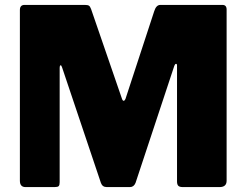

<svg xmlns="http://www.w3.org/2000/svg" viewBox="-20 -762 1004 782"><path d="M84 0Q61 0 61 -26V-721Q61 -742 80 -742H325Q337 -742 342 -739Q347 -736 351 -725L477 -359Q480 -351 484 -351.5Q488 -352 491 -359L608 -716Q616 -742 633 -742H886Q903 -742 903 -723V-26Q903 0 874 0H725Q711 0 706 -5.5Q701 -11 701 -23V-495Q701 -502 697 -502Q693 -502 690 -494L532 -17Q525 0 509 0H415Q397 0 391 -17L233 -487Q230 -497 226.5 -496Q223 -495 223 -486V-20Q223 -8 219 -4Q215 0 202 0H84Z"/></svg>

Font: Libre Franklin ExtraBold
Style: Regular
Weight: 800
Designer: Pablo Impallari, Rodrigo Fuenzalida, Nhung Nguyen
Foundry: Impallari Type
Version: Version 3.000